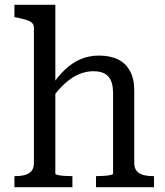

<svg xmlns="http://www.w3.org/2000/svg" viewBox="-20 -778 685 798"><path d="M210 -758V-56Q210 -53 221 -50.5Q232 -48 248 -47Q264 -46 277 -46H281V0H40V-46H43Q67 -46 84.5 -51Q102 -56 111.5 -68Q121 -80 121 -102V-660Q121 -675 113.5 -682.5Q106 -690 90 -695Q74 -700 50 -705L40 -707V-758ZM620 0H379V-46H382Q395 -46 411 -47Q427 -48 438.5 -50.5Q450 -53 450 -56V-390Q450 -421 442 -441Q434 -461 416 -471.5Q398 -482 367 -482Q337 -482 307 -469Q277 -456 248.5 -430Q220 -404 193 -365L192 -417Q219 -459 249.5 -488Q280 -517 315 -532Q350 -547 391 -547Q438 -547 470.5 -531Q503 -515 520.5 -482.5Q538 -450 538 -401V-102Q538 -80 547.5 -68Q557 -56 575 -51Q593 -46 617 -46H620Z"/></svg>

Font: Roboto Serif 20pt SemiCondensed
Style: Regular
Weight: 400
Width: 4
Version: Version 1.008